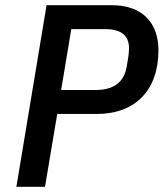

<svg xmlns="http://www.w3.org/2000/svg" viewBox="-20 -718 640 738"><path d="M153 0 200 -280H352C501 -280 589 -372 589 -525C589 -627 530 -698 410 -698H159L43 0ZM254 -606H385C446 -606 476 -581 476 -532C476 -520 474 -505 473 -498L467 -462C457 -402 417 -372 347 -372H215Z"/></svg>

Font: IBM Mono Medium
Style: Italic
Weight: 500
Italic angle: -9°
Monospace: yes
Designer: Mike Abbink, Paul van der Laan, Pieter van Rosmalen
Foundry: Bold Monday
Version: Version 2.3